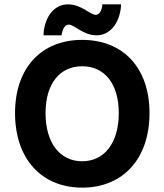

<svg xmlns="http://www.w3.org/2000/svg" viewBox="-20 -849 754 881"><path d="M357 -666C171 -666 49 -539 49 -330C49 -120 171 12 357 12C544 12 666 -120 666 -330C666 -539 544 -666 357 -666ZM357 -545C458 -545 525 -467 525 -330C525 -192 458 -109 357 -109C256 -109 189 -192 189 -330C189 -467 256 -545 357 -545ZM535 -818V-829H449V-820C443 -790 431 -781 419 -781C393 -781 354 -829 292 -829C232 -829 188 -778 180 -699V-698V-687H262L264 -695C270 -726 283 -736 296 -736C321 -736 361 -687 423 -687C483 -687 527 -739 535 -817Z"/></svg>

Font: Falling Sky
Style: SeBd
Weight: 600
Designer: Paul D. Hunt
Foundry: Adobe Systems Incorporated
Version: Version 1.02